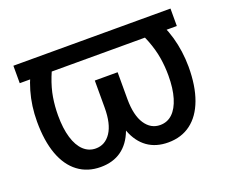

<svg xmlns="http://www.w3.org/2000/svg" viewBox="-96 -694 1008 853"><g transform="rotate(-20 408.0 -268.0)"><path d="M778.8 -545.9V-463.4H36.1V-545.9ZM127.4 -545.9H229.5Q196.3 -488.3 178.5 -442.1Q160.6 -396 153.8 -354.7Q147 -313.5 147 -270Q147 -208.5 160.2 -164.8Q173.3 -121.1 197.8 -98.1Q222.2 -75.2 255.4 -75.2Q299.8 -75.2 326.7 -115.5Q353.5 -155.8 353.5 -232.4V-360.4H427.2V-234.9Q427.7 -157.2 407 -102.3Q386.2 -47.4 346.2 -18.8Q306.2 9.8 248 9.8Q186 9.8 141.4 -23.7Q96.7 -57.1 73.2 -121.1Q49.8 -185.1 49.8 -276.4Q49.8 -350.1 69.1 -417.2Q88.4 -484.4 127.4 -545.9ZM585.4 -545.9H688.5Q727.5 -484.4 746.6 -417.2Q765.6 -350.1 766.1 -276.4Q766.1 -185.1 742.4 -121.1Q718.8 -57.1 674.3 -23.7Q629.9 9.8 566.9 9.8Q509.3 9.8 469.2 -18.8Q429.2 -47.4 408.4 -102.3Q387.7 -157.2 387.7 -234.9V-360.4H461.4V-232.4Q461.9 -155.8 488.8 -115.5Q515.6 -75.2 559.6 -75.2Q593.8 -75.2 617.9 -98.1Q642.1 -121.1 655.3 -164.8Q668.5 -208.5 668.5 -270Q668.5 -313.5 661.6 -354.7Q654.8 -396 637 -442.1Q619.1 -488.3 585.4 -545.9Z"/></g></svg>

Font: Inter Cardless Tabular
Style: Regular
Weight: 400
Designer: Rasmus Andersson
Foundry: rsms
Version: Version 4.000;git-4fc901f